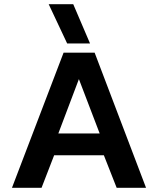

<svg xmlns="http://www.w3.org/2000/svg" viewBox="-20 -895 753 915"><path d="M300 -688H409L329 -875H212ZM37 0H178L238 -155H475L536 0H676L431 -644H283ZM258 -259 356 -518 455 -259Z"/></svg>

Font: Kanit Medium
Style: Regular
Weight: 500
Designer: Katatrad Team
Foundry: CadsonDemak
Version: Version 1.000;PS 001.000;hotconv 1.0.88;makeotf.lib2.5.64775